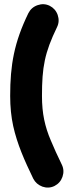

<svg xmlns="http://www.w3.org/2000/svg" viewBox="-20 -784 341 902"><path d="M213.4 -756.8C195.3 -765.6 176.3 -766.6 156.7 -759.8C136.7 -752.9 122.6 -740.2 113.3 -722.2C46.4 -584.5 27.8 -479 27.8 -333C27.8 -281.7 32.7 -234.4 42 -191.9C61 -106.4 94.7 -30.8 136.2 55.2C145.5 73.2 159.7 85.4 179.2 92.8C198.7 99.6 217.8 98.6 235.8 89.8C253.9 80.6 266.6 66.4 273.4 46.9C280.3 26.9 279.3 7.8 270.5 -10.3C249.5 -53.2 232.4 -91.3 218.8 -124C204.6 -156.7 194.3 -189.5 187.5 -222.2C180.7 -254.9 177.2 -291.5 177.2 -333C177.2 -468.8 189.5 -536.1 248 -656.7C256.8 -674.8 257.8 -693.8 251 -713.9C244.1 -733.4 231.4 -747.6 213.4 -756.8Z"/></svg>

Font: Mikhak ExtraBold
Style: Regular
Weight: 800
Designer: Amin Abedi
Version: Version 3.2